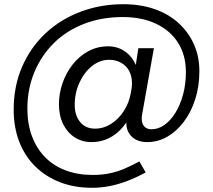

<svg xmlns="http://www.w3.org/2000/svg" viewBox="-20 -730 1012 912"><path d="M45 -209Q45 -321 85 -413Q125 -505 196 -571.5Q267 -638 362 -674Q457 -710 566 -710Q647 -710 713.5 -687Q780 -664 827.5 -621Q875 -578 901 -520Q927 -462 927 -392Q927 -320 907.5 -259Q888 -198 853.5 -152Q819 -106 774.5 -80.5Q730 -55 679 -55Q648 -55 626 -66.5Q604 -78 592 -98.5Q580 -119 580 -146Q580 -161 584 -179.5Q588 -198 595 -226L610 -213Q594 -163 565 -128Q536 -93 498 -74Q460 -55 415 -55Q370 -55 335 -77.5Q300 -100 280 -140.5Q260 -181 260 -235Q260 -286 277 -335Q294 -384 325 -423.5Q356 -463 399 -486.5Q442 -510 494 -510Q528 -510 556.5 -496Q585 -482 606 -454.5Q627 -427 637 -386L615 -354L637 -501H711L655 -186Q651 -164 655.5 -148Q660 -132 671.5 -124Q683 -116 699 -116Q732 -116 761 -136.5Q790 -157 813 -194Q836 -231 849.5 -280.5Q863 -330 863 -388Q863 -468 826 -526.5Q789 -585 721.5 -617Q654 -649 563 -649Q462 -649 378.5 -616.5Q295 -584 235.5 -525Q176 -466 143 -386.5Q110 -307 110 -214Q110 -142 131.5 -84Q153 -26 193 15.5Q233 57 291 79Q349 101 420 101Q465 101 502.5 93Q540 85 574 70Q608 55 642 37L672 89Q624 115 581 131Q538 147 497.5 154.5Q457 162 418 162Q332 162 263.5 135Q195 108 146 59Q97 10 71 -58Q45 -126 45 -209ZM601 -287Q604 -302 605.5 -313Q607 -324 607 -334Q607 -368 593.5 -393Q580 -418 555 -432Q530 -446 498 -446Q455 -446 418 -417Q381 -388 358 -339Q335 -290 335 -232Q335 -181 361 -150Q387 -119 431 -119Q472 -119 507.5 -141.5Q543 -164 568 -202.5Q593 -241 601 -287Z"/></svg>

Font: Our Lexend Light
Style: Regular
Weight: 300
Designer: Bonnie Shaver-Troup, Thomas Jockin
Foundry: Lexend
Version: Version 1.007